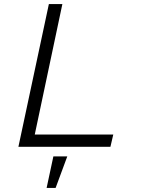

<svg xmlns="http://www.w3.org/2000/svg" viewBox="-20 -718 690 939"><path d="M70 0 219 -698H285L150 -60H534L520 0ZM208 201 241 47H309L252 201Z"/></svg>

Font: Azeret Mono ExtraLight
Style: Italic
Weight: 250
Italic angle: -12°
Designer: Martin Vácha
Foundry: Displaay
Version: Version 1.002